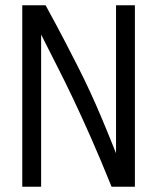

<svg xmlns="http://www.w3.org/2000/svg" viewBox="-20 -713 600 733"><path d="M65 0V-693H154Q195 -618 224.5 -561.5Q254 -505 278 -457.5Q302 -410 324 -362.5Q346 -315 369.5 -259Q393 -203 423 -128V-693H495V0H406Q364 -104 328 -185.5Q292 -267 260 -334.5Q228 -402 197.5 -461.5Q167 -521 137 -581V0Z"/></svg>

Font: Ubuntu Sans Mono
Style: Regular
Weight: 400
Monospace: yes
Designer: Dalton Maag Ltd
Foundry: Dalton Maag Ltd
Version: Version 1.006